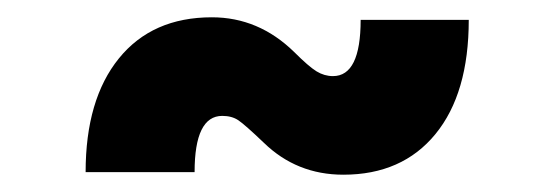

<svg xmlns="http://www.w3.org/2000/svg" viewBox="-20 -444 640 222"><path d="M377 -242Q323 -242 285 -279Q263 -300 255.5 -305Q248 -310 237 -310Q205 -310 205 -245H79Q79 -329 117.5 -376.5Q156 -424 225 -424Q279 -424 320 -384Q337 -367 346 -361.5Q355 -356 365 -356Q397 -356 397 -421H522Q522 -336 483.5 -289Q445 -242 377 -242Z"/></svg>

Font: Geist Mono UltraBlack
Style: Regular
Weight: 900
Monospace: yes
Designer: Basement.studio, Andrés Briganti, Mateo Zaragoza
Foundry: Basement.studio, Vercel, Andrés Briganti, Guido Ferreyra, Mateo Zaragoza
Version: Version 1.400; ttfautohint (v1.8.4.7-5d5b)